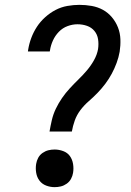

<svg xmlns="http://www.w3.org/2000/svg" viewBox="-20 -763 540 791"><path d="M184 -221Q188 -244 193.5 -268Q199 -292 210 -315Q221 -338 235.5 -359Q250 -380 267.5 -399Q285 -418 303.5 -436Q322 -454 338.5 -473.5Q355 -493 367.5 -515.5Q380 -538 384 -561Q387 -582 384 -601.5Q381 -621 369 -635.5Q357 -650 338.5 -656.5Q320 -663 299 -663Q279 -663 258.5 -655.5Q238 -648 222.5 -632Q207 -616 198 -596Q189 -576 186 -556L185 -551H95L96 -558Q100 -583 109 -607Q118 -631 132 -652.5Q146 -674 166 -692Q186 -710 209 -722Q232 -734 257.5 -738.5Q283 -743 307 -743Q333 -743 358 -738.5Q383 -734 404 -722.5Q425 -711 441 -692Q457 -673 466 -650Q475 -627 476 -601.5Q477 -576 473 -550Q469 -527 460.5 -504Q452 -481 440.5 -459.5Q429 -438 414 -418Q399 -398 381.5 -380Q364 -362 345 -345.5Q326 -329 311 -309Q296 -289 288 -266.5Q280 -244 276 -221ZM205 8Q187 8 170 1.5Q153 -5 142.5 -19Q132 -33 129 -51.5Q126 -70 129 -88Q131 -101 137.5 -113Q144 -125 155.5 -133Q167 -141 179.5 -144Q192 -147 205 -147Q223 -147 240.5 -140.5Q258 -134 268 -120Q278 -106 281 -87.5Q284 -69 281 -51Q279 -38 272.5 -26Q266 -14 254.5 -6Q243 2 230.5 5Q218 8 205 8Z"/></svg>

Font: Iosevka Term Curly Md Obl
Style: Regular
Weight: 500
Italic angle: -9°
Designer: Belleve Invis
Foundry: Belleve Invis
Version: Version 32.3.0